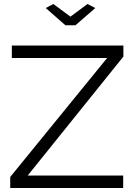

<svg xmlns="http://www.w3.org/2000/svg" viewBox="-20 -937 669 957"><path d="M208 -897 306 -811H356L455 -897L416 -917L331 -854L246 -917ZM31 0H594V-62H118L595 -655V-710H39V-648H514L31 -55Z"/></svg>

Font: Raleway Reg
Style: Regular
Weight: 400
Designer: Matt McInerney, Pablo Impallari, Rodrigo Fuenzalida
Foundry: Matt McInerney, Pablo Impallari, Rodrigo Fuenzalida
Version: Version 3.00 July 28, 2015